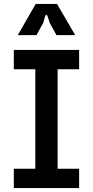

<svg xmlns="http://www.w3.org/2000/svg" viewBox="-20 -953 471 973"><path d="M50 0H381V-98H272V-602H381V-700H50V-602H159V-98H50ZM70 -775H165L199 -837L209 -871C212 -880 218 -880 221 -871L232 -837L266 -775H361L269 -933H161Z"/></svg>

Font: Finlandica Medium
Style: Regular
Weight: 500
Designer: Niklas Ekholm, Juho Hiilivirta, Jaakko Suomalainen
Foundry: Helsinki Type Studio
Version: Version 2.000;Glyphs 3.2 (3202)